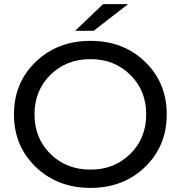

<svg xmlns="http://www.w3.org/2000/svg" viewBox="-20 -907 880 935"><path d="M346 -757 482 -887H604L436 -757ZM421 8Q260 8 154 -94Q48 -196 48 -350Q48 -504 154 -606Q260 -708 421 -708Q581 -708 686.5 -606Q792 -504 792 -350Q792 -196 686.5 -94Q581 8 421 8ZM421 -81Q537 -81 614.5 -157.5Q692 -234 692 -350Q692 -466 614.5 -542.5Q537 -619 421 -619Q303 -619 225.5 -542.5Q148 -466 148 -350Q148 -234 225.5 -157.5Q303 -81 421 -81Z"/></svg>

Font: Montserrat
Style: Regular
Weight: 500
Designer: Julieta Ulanovsky
Foundry: Julieta Ulanovsky
Version: Version 7.200;PS 007.200;hotconv 1.0.88;makeotf.lib2.5.64775